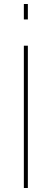

<svg xmlns="http://www.w3.org/2000/svg" viewBox="-20 -938 258 958"><path d="M119 0H99V-710H119ZM119 -841H99V-918H119Z"/></svg>

Font: Raleway
Style: Thin
Weight: 100
Designer: Matt McInerney, Pablo Impallari, Rodrigo Fuenzalida
Foundry: Matt McInerney, Pablo Impallari, Rodrigo Fuenzalida
Version: Version 3.000